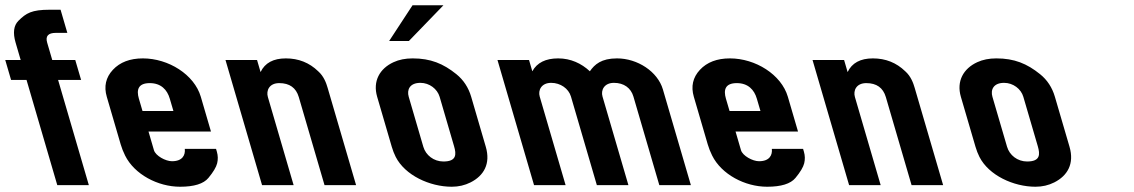

<svg xmlns="http://www.w3.org/2000/svg" viewBox="-175 -704 4312 730"><path d="M42.8 0H162.8L45.9 -400H133.4L111.1 -476H23.6L4.3 -542C-2.9 -566.7 8.1 -579 37.3 -579H81L55.3 -667H14.1C-54.6 -667 -75.6 -654.2 -104.9 -625C-123 -607 -126.6 -579.3 -115.7 -542L-96.4 -476H-155.1L-132.9 -400H-74.1Z M478.9 -91C454.4 -91 416.5 -111.7 410.3 -133L389.6 -204H627.1L588.5 -336C563.8 -420.6 465.3 -482 368.3 -482C319.1 -482 281.1 -467.5 254.1 -438.5C227.2 -409.5 219.5 -375.3 231 -336L283.9 -155C288 -141 293.6 -126.8 300.7 -112.5C336.2 -41 425.2 6 509.7 6C563 6 599 -5.2 617.4 -27.5C635.9 -49.8 646.9 -68.3 650.6 -83C654.2 -97.7 653.9 -112.3 649.6 -127L646.4 -138H527.6C530.3 -114.3 518.7 -91 478.9 -91ZM394.5 -388C437 -388 460.7 -362.8 470.5 -329L484.3 -282H366.8L353 -329C343.3 -362.2 349.9 -388 394.5 -388Z M1034.8 -433C1001.1 -465.7 960.1 -482 911.8 -482C864.3 -482 832.2 -464.7 815.7 -430L802.3 -476H682.3L821.4 0H941.4L843.5 -335C836.3 -359.5 848.5 -388 886.7 -388C925.9 -388 950.6 -370.3 961 -335L1058.9 0H1178.9L1070.7 -370C1065.5 -387.8 1056.5 -413.8 1034.8 -433Z M1259 -336 1314.5 -146C1318.6 -132 1323.6 -119.2 1329.5 -107.5C1364.9 -37.6 1458.8 6 1542.7 6C1568.5 6 1592.3 0.5 1614.1 -10.5C1664.4 -35.9 1691 -81.1 1672 -146L1616.5 -336C1606.1 -371.3 1587.3 -400 1560.1 -422C1510.2 -462.2 1462.2 -482 1393.8 -482C1366.3 -482 1342.1 -477.2 1321.2 -467.5C1268.7 -443.3 1241.6 -395.5 1259 -336ZM1423.5 -389C1457.7 -389 1487.7 -365.9 1496.5 -336L1551.4 -148C1560.3 -117.7 1561.8 -90 1510.9 -90C1474 -90 1443.8 -114.1 1434.5 -146L1379 -336C1371.2 -362.6 1382.6 -389 1423.5 -389ZM1304.5 -548H1379.5L1511 -684H1393.5Z M1947.1 -482C1899.6 -482 1866.9 -465.7 1848.9 -433L1836.4 -476H1716.4L1855.5 0H1975.5L1877 -337C1870 -361 1883.4 -389 1920.6 -389C1955.7 -389 1986.8 -367.5 1995.8 -337L2094.3 0H2214.3L2115.8 -337C2108.7 -361 2122.1 -389 2159.3 -389C2197.2 -389 2223.7 -369.5 2233.3 -337L2331.8 0H2451.8L2345.4 -364C2325.5 -431.9 2248.9 -482 2170.9 -482C2111.2 -482 2085.8 -459 2067.7 -433C2035.5 -463 1994.9 -482 1947.1 -482Z M2710.9 -91C2686.4 -91 2648.5 -111.7 2642.3 -133L2621.6 -204H2859.1L2820.5 -336C2795.8 -420.6 2697.3 -482 2600.3 -482C2551.1 -482 2513.1 -467.5 2486.1 -438.5C2459.2 -409.5 2451.5 -375.3 2463 -336L2515.9 -155C2520 -141 2525.6 -126.8 2532.7 -112.5C2568.2 -41 2657.2 6 2741.7 6C2795 6 2831 -5.2 2849.4 -27.5C2867.9 -49.8 2878.9 -68.3 2882.6 -83C2886.2 -97.7 2885.9 -112.3 2881.6 -127L2878.4 -138H2759.6C2762.3 -114.3 2750.7 -91 2710.9 -91ZM2626.5 -388C2669 -388 2692.7 -362.8 2702.5 -329L2716.3 -282H2598.8L2585 -329C2575.3 -362.2 2581.9 -388 2626.5 -388Z M3266.8 -433C3233.1 -465.7 3192.1 -482 3143.8 -482C3096.3 -482 3064.2 -464.7 3047.7 -430L3034.3 -476H2914.3L3053.4 0H3173.4L3075.5 -335C3068.3 -359.5 3080.5 -388 3118.7 -388C3157.9 -388 3182.6 -370.3 3193 -335L3290.9 0H3410.9L3302.7 -370C3297.5 -387.8 3288.5 -413.8 3266.8 -433Z M3478.3 -336 3533.9 -146C3538 -132 3543 -119.2 3548.9 -107.5C3584.3 -37.6 3678.1 6 3762.1 6C3787.9 6 3811.7 0.5 3833.5 -10.5C3883.7 -35.9 3910.3 -81.1 3891.4 -146L3835.8 -336C3825.5 -371.3 3806.7 -400 3779.4 -422C3729.6 -462.2 3681.5 -482 3613.1 -482C3585.6 -482 3561.4 -477.2 3540.5 -467.5C3488.1 -443.3 3460.9 -395.5 3478.3 -336ZM3642.8 -389C3677 -389 3707.1 -365.9 3715.8 -336L3770.8 -148C3779.6 -117.7 3781.2 -90 3730.2 -90C3693.3 -90 3663.2 -114.1 3653.9 -146L3598.3 -336C3590.5 -362.6 3601.9 -389 3642.8 -389Z"/></svg>

Font: Din Kursivschrift
Style: BreitLeft
Weight: 400
Version: Version 1.089